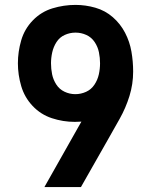

<svg xmlns="http://www.w3.org/2000/svg" viewBox="-20 -763 616 783"><path d="M310 0 418 -190Q443 -234 468 -278.5Q493 -323 508 -371.5Q523 -420 523 -471Q523 -512 516 -552.5Q509 -593 490 -629.5Q471 -666 440 -693Q409 -720 369 -731.5Q329 -743 288 -743Q240 -743 194 -729Q148 -715 114 -680Q80 -645 66.5 -598.5Q53 -552 53 -505Q53 -458 66.5 -412Q80 -366 113 -331Q146 -296 191.5 -281Q237 -266 285 -266Q299 -266 312 -267Q309 -262 306 -256.5Q303 -251 300 -246L161 0ZM287 -379Q264 -379 243 -389Q222 -399 209.5 -418.5Q197 -438 192.5 -460Q188 -482 188 -505Q188 -527 193 -549.5Q198 -572 210.5 -591.5Q223 -611 244 -620.5Q265 -630 288 -630Q311 -630 332 -620.5Q353 -611 366 -591.5Q379 -572 383.5 -549.5Q388 -527 388 -505Q388 -482 383 -459.5Q378 -437 365 -417.5Q352 -398 331 -388.5Q310 -379 287 -379Z"/></svg>

Font: Iosevka Sparkle Extrabold
Style: Regular
Weight: 800
Designer: Belleve Invis
Foundry: Belleve Invis
Version: Version 4.5.0; ttfautohint (v1.8.3)